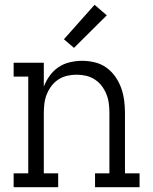

<svg xmlns="http://www.w3.org/2000/svg" viewBox="-20 -782 640 802"><path d="M37 0V-58H98V-462H37V-520H163V-420Q172 -444 187.5 -465.5Q203 -487 224.5 -501.5Q246 -516 272 -522Q298 -528 323 -528Q350 -528 376.5 -521.5Q403 -515 424.5 -499.5Q446 -484 461.5 -462Q477 -440 486 -415Q495 -390 498.5 -363.5Q502 -337 502 -310V-58H563V0H377V-58H437V-310Q437 -330 434.5 -350Q432 -370 424.5 -388.5Q417 -407 405 -423Q393 -439 376 -450Q359 -461 339.5 -465.5Q320 -470 300 -470Q280 -470 260.5 -465.5Q241 -461 224 -450Q207 -439 195 -423Q183 -407 175.5 -388.5Q168 -370 165.5 -350Q163 -330 163 -310V-58H223V0ZM289 -582 247 -618 375 -762 426 -718Z"/></svg>

Font: Iosevka Etoile Light
Style: Regular
Weight: 300
Designer: Belleve Invis
Foundry: Belleve Invis
Version: Version 25.0.1; ttfautohint (v1.8.4)